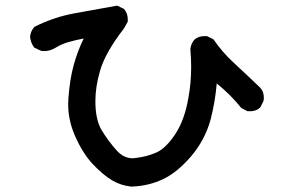

<svg xmlns="http://www.w3.org/2000/svg" viewBox="-20 -611 1040 689"><path d="M224.6 -238.3Q224.6 -249 225.6 -259.8Q230.5 -327.1 244.6 -377.9Q258.8 -428.7 280.3 -472.7Q252.9 -467.8 227.1 -460.4Q201.2 -453.1 180.7 -440.4Q160.2 -427.7 139.6 -427.7Q127.9 -427.7 125 -429.7L102.5 -440.4Q89.8 -458 87.9 -479.5Q89.8 -499 103.5 -514.6Q172.9 -549.8 249 -563.5L400.4 -590.8L424.8 -579.1Q438.5 -563.5 438.5 -542Q438.5 -539.1 438.5 -533.2L424.8 -508.8Q357.4 -421.9 338.9 -356.4Q322.3 -299.8 322.3 -248Q322.3 -180.7 345.2 -143.1Q368.2 -105.5 398.4 -71.3Q423.8 -43 456.1 -43Q460.9 -43 465.8 -43.9Q507.8 -48.8 543 -64.5Q576.2 -80.1 609.4 -130.4Q642.6 -180.7 656.2 -260.7Q666 -313.5 666 -371.1Q666 -401.4 663.1 -434.6Q665 -454.1 677.7 -468.8Q692.4 -481.4 713.9 -481.4Q716.8 -481.4 722.7 -481.4L746.1 -469.7Q777.3 -423.8 819.8 -384.8Q862.3 -345.7 913.1 -296.9Q926.8 -283.2 926.8 -260.7Q926.8 -250 924.8 -247.1L914.1 -225.6Q904.3 -216.8 895 -214.4Q885.7 -211.9 879.9 -211.9Q874 -211.9 868.2 -211.9L845.7 -223.6Q807.6 -271.5 757.8 -311.5Q752 -244.1 735.4 -180.7Q714.8 -107.4 665.5 -49.8Q616.2 7.8 564.5 32.2Q512.7 56.6 452.1 58.6Q452.1 58.6 451.2 58.6Q414.1 54.7 383.8 37.1Q350.6 17.6 313.5 -21.5Q276.4 -60.5 248 -126Q224.6 -180.7 224.6 -238.3Z"/></svg>

Font: JasonHandwriting2
Style: SemiBold
Weight: 600
Version: Version 1.04.7